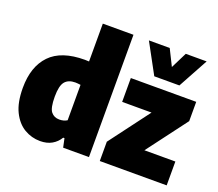

<svg xmlns="http://www.w3.org/2000/svg" viewBox="-133 -995 1353 1192"><g transform="rotate(20 544.0 -399.0)"><path d="M236.5 10.5Q180 10.5 131.5 -18.2Q83 -47 53.2 -107.5Q23.5 -168 23.5 -264Q23.5 -404.5 97.8 -481.8Q172 -559 326.5 -559Q334 -559 340.8 -558.5Q347.5 -558 354 -558V-808H556.5V0H386L373.5 -58.5H365Q346 -26.5 313.8 -8Q281.5 10.5 236.5 10.5ZM303 -156Q333 -156 354 -169.5V-403.5Q346 -404.5 336.2 -405.5Q326.5 -406.5 319 -406.5Q273.5 -406.5 251 -379.5Q228.5 -352.5 228.5 -280.5Q228.5 -205.5 248.5 -180.8Q268.5 -156 303 -156ZM628 0V-127.5L827 -392.5H633V-550H1065V-422.5L865.5 -157.5H1070V0ZM766 -610 658.5 -808H796L849 -701.5L902 -808H1040L932 -610Z"/></g></svg>

Font: Encode Sans SmCnd Black
Style: Regular
Weight: 900
Width: 4
Designer: Multiple Designers
Foundry: Impallari Type
Version: Version 3.002; ttfautohint (v1.8.3) -l 8 -r 50 -G 200 -x 14 